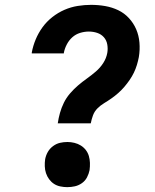

<svg xmlns="http://www.w3.org/2000/svg" viewBox="-20 -763 640 791"><path d="M218 -255Q221 -276 227 -297.5Q233 -319 243 -339.5Q253 -360 268.5 -378Q284 -396 301.5 -411Q319 -426 338 -439.5Q357 -453 375 -468.5Q393 -484 405.5 -503.5Q418 -523 422 -545Q425 -562 422 -579.5Q419 -597 408 -609.5Q397 -622 380.5 -627.5Q364 -633 346 -633Q328 -633 310 -627.5Q292 -622 278 -609.5Q264 -597 255 -579.5Q246 -562 243 -545V-543H111V-547Q116 -574 127 -600.5Q138 -627 155 -650.5Q172 -674 195.5 -692.5Q219 -711 245.5 -722.5Q272 -734 300 -738.5Q328 -743 355 -743Q385 -743 413.5 -738Q442 -733 467 -721Q492 -709 511 -688.5Q530 -668 541 -642.5Q552 -617 554.5 -587.5Q557 -558 552 -528Q549 -512 544 -495.5Q539 -479 531.5 -463.5Q524 -448 514 -433.5Q504 -419 492.5 -405.5Q481 -392 467.5 -380Q454 -368 439 -357.5Q424 -347 409 -338Q394 -329 381.5 -316.5Q369 -304 363 -287.5Q357 -271 354 -255ZM257 8Q243 8 228.5 5Q214 2 202.5 -5.5Q191 -13 182.5 -24.5Q174 -36 169.5 -49.5Q165 -63 164.5 -78Q164 -93 166 -107Q169 -123 177 -137Q185 -151 198.5 -161Q212 -171 227 -174.5Q242 -178 258 -178Q272 -178 286.5 -174.5Q301 -171 313 -163.5Q325 -156 333.5 -145Q342 -134 346 -120.5Q350 -107 350.5 -92Q351 -77 349 -62Q346 -47 338.5 -32.5Q331 -18 317.5 -8.5Q304 1 288.5 4.5Q273 8 257 8Z"/></svg>

Font: Iosevka Extrabold Extended
Style: Italic
Weight: 800
Width: 7
Italic angle: -9°
Monospace: yes
Designer: Belleve Invis
Foundry: Belleve Invis
Version: Version 32.5.0; ttfautohint (v1.8.4)